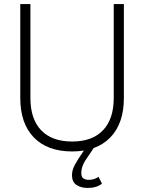

<svg xmlns="http://www.w3.org/2000/svg" viewBox="-20 -731 711 947"><path d="M336 16Q214 16 147 -53Q80 -122 80 -248V-711H130V-248Q130 -144 183 -88.5Q236 -33 336 -33Q435 -33 488 -88.5Q541 -144 541 -248V-711H591V-248Q591 -122 524 -53Q457 16 336 16ZM413 196Q379 196 357 181Q335 166 335 133Q335 107 350.5 79.5Q366 52 386 23L412 -15L443 -2L414 41Q397 64 389 83.5Q381 103 381 123Q381 142 391.5 149Q402 156 417 156Q446 156 466 141L483 175Q456 196 413 196Z"/></svg>

Font: Geist ExtLt
Style: Regular
Weight: 400
Designer: Basement.studio, Andrés Briganti, Mateo Zaragoza
Foundry: Basement.studio, Vercel, Andrés Briganti, Guido Ferreyra, Mateo Zaragoza
Version: Version 1.401